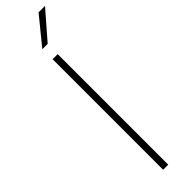

<svg xmlns="http://www.w3.org/2000/svg" viewBox="-324 -926 909 909"><g transform="rotate(-45 130.5 -472.0)"><path d="M108 0V-740H142V0ZM107 -808 218 -944H261L143 -808Z"/></g></svg>

Font: Encode Sans Expanded Thin
Style: Regular
Weight: 100
Width: 7
Designer: Multiple Designers
Foundry: Impallari Type
Version: Version 3.000; ttfautohint (v1.8.3) -l 8 -r 50 -G 200 -x 14 